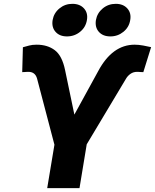

<svg xmlns="http://www.w3.org/2000/svg" viewBox="-20 -967 797 987"><path d="M222.7 0 259.8 -223.1 170.4 -563.5Q160.6 -597.7 126 -597.7Q122.1 -597.7 116.7 -597.4Q111.3 -597.2 106 -596.7Q95.2 -596.2 94.2 -596.2L97.7 -724.1Q113.8 -728.5 129.9 -732.9Q146 -737.3 168.5 -737.3Q224.1 -737.3 261.7 -709Q299.3 -680.7 314.5 -606.9L362.3 -377.9L484.9 -601.6Q557.6 -737.3 672.4 -737.3Q692.4 -737.3 716.6 -732.9Q740.7 -728.5 756.8 -724.6L716.8 -596.2Q715.3 -596.2 703.1 -596.7Q698.2 -597.2 693.4 -597.4Q688.5 -597.7 685.1 -597.7Q665.5 -597.7 651.1 -587.6Q636.7 -577.6 628.4 -563.5L425.8 -225.1L388.7 0ZM547.4 -779.8Q508.8 -779.8 488 -803.5Q467.3 -827.1 473.1 -863.8Q479.5 -899.9 508.1 -923.6Q536.6 -947.3 575.2 -947.3Q613.3 -947.3 634.5 -923.6Q655.8 -899.9 649.4 -863.8Q643.6 -827.1 614.5 -803.5Q585.4 -779.8 547.4 -779.8ZM324.2 -779.8Q286.1 -779.8 265.4 -803.5Q244.6 -827.1 250.5 -863.8Q256.8 -899.9 285.4 -923.6Q314 -947.3 352.1 -947.3Q390.6 -947.3 411.9 -923.6Q433.1 -899.9 426.8 -863.8Q420.9 -827.1 391.8 -803.5Q362.8 -779.8 324.2 -779.8Z"/></svg>

Font: Inter Display ExtraBold
Style: Italic
Weight: 800
Italic angle: -9.39999°
Designer: Rasmus Andersson
Foundry: rsms
Version: Version 4.000;git-a52131595